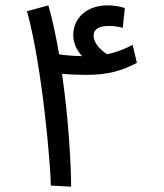

<svg xmlns="http://www.w3.org/2000/svg" viewBox="-20 -698 612 718"><path d="M246 0C246 -77 237 -249 212 -422C244 -419 280 -418 304 -418C379 -418 434 -432 492 -463L476 -530C444 -514 420 -504 381 -495C354 -512 330 -538 330 -565C330 -590 352 -601 388 -601C407 -601 423 -598 439 -594L447 -668C429 -674 404 -678 383 -678C304 -678 254 -630 254 -567C254 -537 267 -510 287 -488C253 -489 222 -491 201 -495C190 -559 177 -622 161 -678L81 -656C139 -446 170 -70 170 -4Z"/></svg>

Font: Noto Sans Math
Style: Regular
Weight: 400
Designer: Monotype Design Team, Delve Withrington, Jeff Kellem
Foundry: Monotype Imaging Inc., Delve Fonts LLC
Version: Version 3.000